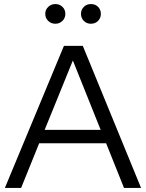

<svg xmlns="http://www.w3.org/2000/svg" viewBox="-20 -926 719 946"><path d="M4 0 295 -700H388L675 0H591L503 -220H173L84 0ZM200 -286H476L339 -628ZM253 -809Q232 -809 217.5 -823Q203 -837 203 -858Q203 -878 217.5 -892Q232 -906 253 -906Q274 -906 288 -892Q302 -878 302 -858Q302 -837 287.5 -823Q273 -809 253 -809ZM428 -809Q407 -809 393 -823Q379 -837 379 -858Q379 -878 393 -892Q407 -906 428 -906Q450 -906 463.5 -892Q477 -878 477 -858Q477 -837 463 -823Q449 -809 428 -809Z"/></svg>

Font: Red Hat Display
Style: Regular
Weight: 400
Designer: Pentagram / MCKL
Foundry: Pentagram / MCKL
Version: Version 1.003; Red Hat Display